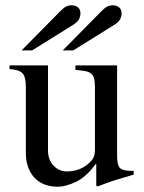

<svg xmlns="http://www.w3.org/2000/svg" viewBox="-20 -698 545 728"><path d="M364 -655Q379 -670 388 -674Q397 -678 407 -678Q422 -678 431.5 -670Q441 -662 441 -648Q441 -634 434.5 -623.5Q428 -613 412 -603L258 -507H218ZM208 -655Q223 -670 232 -674Q241 -678 251 -678Q266 -678 275.5 -670Q285 -662 285 -648Q285 -634 278.5 -623.5Q272 -613 256 -603L102 -507H62ZM487 -36Q449 -25 418.5 -15.5Q388 -6 350 9L345 6V-76H343Q306 -26 267 -8Q228 10 200 10Q142 10 110 -25Q78 -60 78 -118V-369Q78 -407 65 -420.5Q52 -434 16 -436V-450H162V-127Q162 -92 183 -70Q204 -48 233 -48Q255 -48 276.5 -55Q298 -62 317 -79Q329 -90 334.5 -100.5Q340 -111 340 -137V-368Q340 -388 337 -400Q334 -412 325.5 -419Q317 -426 302.5 -428.5Q288 -431 266 -433V-450H424V-107Q424 -72 435 -61Q446 -50 481 -50H487Z"/></svg>

Font: STIXGeneralUnicodeRegular
Style: Regular
Weight: 400
Designer: MicroPress Inc., with final additions and corrections provided by Coen Hoffman, Elsevier (retired)
Version: Version 1.1.0